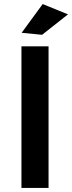

<svg xmlns="http://www.w3.org/2000/svg" viewBox="-20 -929 356 949"><path d="M86 -700H220V0H86ZM191 -909 316 -858 188 -757 87 -767Z"/></svg>

Font: Alexandria Medium
Style: Regular
Weight: 500
Designer: Mohamed Gaber
Foundry: Kief Type Foundry
Version: Version 5.100